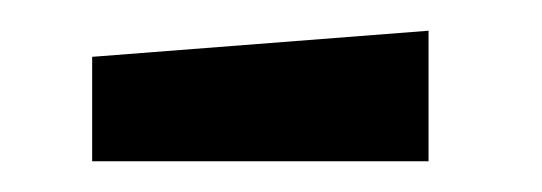

<svg xmlns="http://www.w3.org/2000/svg" viewBox="-20 -338 353 125"><path d="M40 -233V-301L259 -318V-233Z"/></svg>

Font: Faustina Light Medium
Style: Regular
Weight: 500
Version: Version 1.200